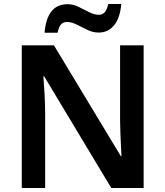

<svg xmlns="http://www.w3.org/2000/svg" viewBox="-20 -941 828 961"><path d="M699 0H537L201 -559H197Q200 -524 203 -471.5Q206 -419 206 -370V0H89V-714H250L585 -159H588Q587 -178 585.5 -209.5Q584 -241 582.5 -276.5Q581 -312 581 -341V-714H699ZM203 -777Q215 -920 318 -920Q346 -920 373.5 -906.5Q401 -893 426.5 -880Q452 -867 475 -867Q492 -867 503.5 -879Q515 -891 522 -921H587Q581 -851 551 -814.5Q521 -778 474 -778Q445 -778 417.5 -791.5Q390 -805 364 -818Q338 -831 315 -831Q297 -831 286 -819.5Q275 -808 268 -777Z"/></svg>

Font: Noto Sans Canadian Aboriginal SemiBold
Style: Regular
Weight: 600
Designer: Monotype Design Team, Typotheque's Kevin King
Foundry: Monotype Imaging Inc.
Version: Version 2.004; ttfautohint (v1.8.4.7-5d5b)